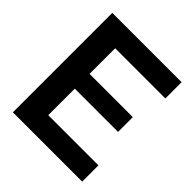

<svg xmlns="http://www.w3.org/2000/svg" viewBox="-183 -780 901 901"><g transform="rotate(45 267.0 -330.0)"><path d="M46 0V-660H506V-552H173V-382H460V-284H173V-108H506V0Z"/></g></svg>

Font: Bricolage Grotesque 96pt SemiBold
Style: Regular
Weight: 600
Designer: Mathieu Triay
Foundry: Atelier Triay
Version: Version 1.001; ttfautohint (v1.8.4.7-5d5b);gftools[0.9.33.de